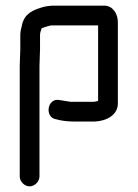

<svg xmlns="http://www.w3.org/2000/svg" viewBox="-20 -460 488 681"><path d="M120 166V-226C120 -240 122 -273 122 -286V-337C122 -345 126 -353 128 -360L140 -364C147 -366 156 -370 166 -370H328V-102C324 -101 319 -100 314 -99H230C218 -101 203 -103 192 -105C147 -115 137 -43 179 -37C196 -32 219 -29 240 -29H317C358 -31 398 -52 398 -93V-382C398 -411 380 -440 350 -440H165C154 -439 145 -438 136 -436C98 -425 70 -414 59 -376C57 -364 52 -352 52 -337V-285C52 -272 50 -240 50 -226V166C50 184 67 201 85 201C103 201 120 184 120 166Z"/></svg>

Font: Electronic
Style: Bd
Weight: 700
Version: Version 1.011